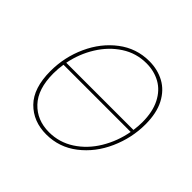

<svg xmlns="http://www.w3.org/2000/svg" viewBox="-168 -888 1083 1083"><g transform="rotate(45 374.0 -346.0)"><path d="M684 -430Q684 -322 639 -221Q594 -120 512.5 -57Q431 6 328 6Q224 6 158 -61Q92 -128 92 -264Q92 -375 137.5 -475Q183 -575 264 -636.5Q345 -698 447 -698Q514 -698 567.5 -669Q621 -640 652.5 -580Q684 -520 684 -430ZM122 -360H658Q663 -397 663 -426Q663 -509 634 -566Q605 -623 555.5 -650.5Q506 -678 444 -678Q363 -678 296 -634.5Q229 -591 184 -518.5Q139 -446 122 -360ZM655 -341H119Q113 -304 113 -266Q113 -142 173.5 -78Q234 -14 330 -14Q412 -14 480.5 -58.5Q549 -103 594 -178Q639 -253 655 -341Z"/></g></svg>

Font: Bitter Pro Thin
Style: Italic
Weight: 250
Italic angle: -9°
Designer: Sol Matas, and Bitter project Authors
Foundry: Sol Matas
Version: Version 1.010